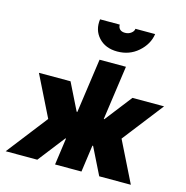

<svg xmlns="http://www.w3.org/2000/svg" viewBox="-127 -1019 1100 1138"><g transform="rotate(15 423.5 -450.0)"><path d="M79 -500 203 -250 9 0H203L397 -250L273 -500ZM847 -500H653L459 -250L583 0H777L653 -250ZM406 -668 359 -335H222L198 -165H335L312 0H474L497 -165H635L659 -335H521L568 -668ZM347 -900Q338 -833 379 -788Q421 -742 494 -742Q568 -742 621 -788Q676 -836 685 -900H564Q563 -884 546 -872Q531 -861 510 -861Q489 -861 478 -872Q467 -884 468 -900Z"/></g></svg>

Font: Unageo
Style: Black-Italic
Weight: 900
Designer: Richard Sepsi
Foundry: Richard Sepsi
Version: Version 2.000